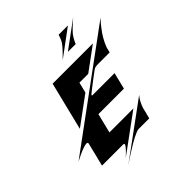

<svg xmlns="http://www.w3.org/2000/svg" viewBox="-357 -1147 1476 1476"><g transform="rotate(-45 380.5 -409.0)"><path d="M467.8 -801.3 685.5 -961.4Q663.6 -942.4 644 -924.3Q632.3 -913.6 625 -906.5Q617.7 -899.4 610.4 -891.8Q603 -884.3 596.7 -877.2Q590.3 -870.1 586.4 -864.3Q578.6 -853 572.3 -841.8Q565.9 -830.6 561.5 -821.3Q556.6 -811 552.7 -801.3ZM611.8 -944.8 394.5 -784.2Q413.1 -802.2 429.7 -819.8Q439.5 -829.6 445.8 -836.7Q452.1 -843.8 458.7 -851.1Q465.3 -858.4 470.9 -865.2Q476.6 -872.1 480.5 -877.9Q488.8 -889.2 494.4 -901.1Q500 -913.1 503.4 -922.9Q507.8 -934.1 510.7 -944.8ZM341.8 -484.9 114.7 -317.9 211.9 -711.4H649.9L459 -571.3H363.3ZM180.2 143.1 621.6 -180.2Q613.8 -171.9 606 -160.2Q598.1 -148.4 591.3 -135.5Q584.5 -122.6 579.1 -109.4Q573.7 -96.2 570.8 -85.4L548.8 2.4H431.2Q421.4 3.4 405.3 9.8Q389.2 16.1 369.6 26.1Q350.1 36.1 328.6 48.6Q307.1 61 286.1 74.2Q236.3 105 180.2 143.1ZM-70.8 -147 832 -810.5Q805.2 -782.7 780.8 -750.5Q766.1 -731.9 756.3 -717.5Q746.6 -703.1 736.8 -686.3Q727.1 -669.4 718 -650.9Q709 -632.3 702.1 -612.8L691.9 -571.3H557.6Q555.7 -570.8 554.7 -570.8H554.2Q547.4 -570.8 536.4 -568.6Q525.4 -566.4 510.7 -554.7Q500 -546.9 479.7 -531.7Q459.5 -516.6 438.2 -500.2Q417 -483.9 399.2 -470Q381.3 -456.1 375 -450.7Q372.1 -448.7 368.9 -446Q365.7 -443.4 363.5 -440.7Q361.3 -438 361.1 -435.5Q360.8 -433.1 364.3 -432.1H606L572.8 -296.9H295.4L255.9 -137.7H516.6L204.6 90.8Q208.5 87.4 217 79.6Q225.6 71.8 235.1 62.3Q244.6 52.7 253.9 42.5Q263.2 32.2 269 23.7Q274.9 15.1 275.4 9.3Q275.9 3.4 268.6 2.4H35.2Q48.3 -50.8 58.6 -92.3Q64.9 -117.7 68.6 -132.6Q72.3 -147.5 75.2 -159.7Q78.1 -171.9 80.1 -180.2Q82 -188.5 82.5 -189Q84 -196.3 80.6 -199.5Q77.1 -202.6 69.8 -202.6Q62.5 -202.6 53 -200.2Q43.5 -197.8 32.2 -193.8Q21 -189.9 9 -185.1Q-2.9 -180.2 -14.6 -174.8Q-41.5 -162.6 -70.8 -147Z"/></g></svg>

Font: Facon
Style: Bold Italic
Weight: 700
Italic angle: -12°
Designer: Google
Version: Version 2.001150; 2014